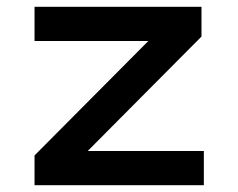

<svg xmlns="http://www.w3.org/2000/svg" viewBox="-20 -547 704 567"><path d="M82 0V-88L442 -450L453 -426H82V-527H575V-439L222 -84L208 -101H582V0Z"/></svg>

Font: Lexend Mega Medium
Style: Regular
Weight: 500
Version: Version 1.007